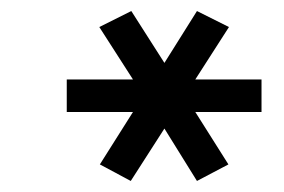

<svg xmlns="http://www.w3.org/2000/svg" viewBox="-20 -723 515 348"><path d="M334 -520 394 -425 337 -395 278 -490 217 -395 161 -425 221 -520H101V-579H221L160 -674L218 -703L278 -609L337 -703L395 -674L334 -579H454V-520Z"/></svg>

Font: Gen
Style: Regular
Weight: 400
Version: Version 1.000;PS 001.001;hotconv 1.0.56